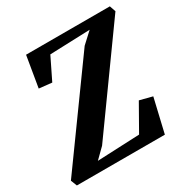

<svg xmlns="http://www.w3.org/2000/svg" viewBox="-186 -886 999 1029"><g transform="rotate(-30 313.5 -371.5)"><path d="M-2 0 -17 -38 408.5 -627.5 474.5 -688.5 226 -679.5 159.5 -543.5 80.5 -552 112.5 -743H631L644 -705.5L221.5 -117L161.5 -58L423 -69.5L513.5 -229L591.5 -209L542.5 0Z"/></g></svg>

Font: Merriweather 36pt ExtraBold
Style: Italic
Weight: 800
Italic angle: -7.8°
Version: Version 2.101